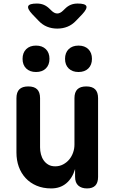

<svg xmlns="http://www.w3.org/2000/svg" viewBox="-20 -1043 640 1073"><path d="M396.1 -494Q396.1 -527.5 412.3 -543.7Q428.6 -560 462.1 -560Q495.6 -560 511.9 -543.7Q528.1 -527.5 528.1 -494V-54.6Q528.1 -21.8 512.6 -5.9Q497 10 466.3 10Q435.6 10 417.6 -5.9Q399.6 -21.8 399.6 -54.6V-98.2Q384.2 -46.7 350.2 -18.4Q316.2 10 266.1 10Q220.5 10 184.5 -5.3Q148.6 -20.5 123.4 -47.6Q98.2 -74.7 85 -111.1Q71.9 -147.5 71.9 -190.5V-494Q71.9 -527.5 88.1 -543.7Q104.4 -560 137.9 -560Q171.4 -560 187.7 -543.7Q203.9 -527.5 203.9 -494V-219.3Q203.9 -199.6 208.8 -180.7Q213.7 -161.7 224.1 -146.9Q234.4 -132 250.2 -122.8Q266 -113.5 288.8 -113.5Q313 -113.5 333 -124.3Q353.1 -135 367 -151.9Q380.9 -168.7 388.5 -190.4Q396.1 -212.1 396.1 -234.7ZM418.7 -640.6Q384.1 -640.6 363.8 -660.4Q343.5 -680.3 343.5 -714.1Q343.5 -748.3 363.8 -768.3Q384.1 -788.2 418.7 -788.2Q453.3 -788.2 473.6 -768.3Q493.9 -748.3 493.9 -714.1Q493.9 -680.3 473.6 -660.4Q453.3 -640.6 418.7 -640.6ZM181.3 -640.6Q146.7 -640.6 126.4 -660.4Q106.1 -680.3 106.1 -714.1Q106.1 -748.3 126.4 -768.3Q146.7 -788.2 181.3 -788.2Q215.9 -788.2 236.2 -768.3Q256.5 -748.3 256.5 -714.1Q256.5 -680.3 236.2 -660.4Q215.9 -640.6 181.3 -640.6ZM186 -1023.2Q207.2 -1023.2 224.4 -1016.2Q241.5 -1009.1 257 -993.9L266.8 -984.4Q283.6 -967.6 300 -967.6Q316.4 -967.6 333.2 -984.4L342.7 -993.6Q358.2 -1009.1 375.5 -1016.2Q392.8 -1023.2 414 -1023.2Q456.4 -1023.2 462.5 -1008.8Q468.5 -994.3 439.6 -963.3L404.9 -927.2Q383.6 -904.5 357.2 -893.9Q330.8 -883.2 300 -883.2Q269.2 -883.2 242.9 -893.9Q216.7 -904.5 195.4 -927.2L160.4 -963.6Q131.8 -994.3 137.8 -1008.8Q143.9 -1023.2 186 -1023.2Z"/></svg>

Font: Maple Mono
Style: Regular
Weight: 400
Monospace: yes
Designer: subframe7536
Version: Version 7.300